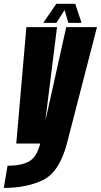

<svg xmlns="http://www.w3.org/2000/svg" viewBox="-80 -740 520 990"><path d="M4 0H265L420 -600H261.5L155.5 -124H154.5L214 -600H56ZM-60.5 229Q58.5 229 142.2 188Q226 147 265 0H127.5Q109.5 70.5 69.5 92.5Q29.5 114.5 -41 114.5ZM143 -622H210.5L253 -688.5L272.5 -622H340.5L308 -720.5H210.5Z"/></svg>

Font: Anybody UltraCondensed ExtraBold
Style: Italic
Weight: 800
Width: 1
Italic angle: -10°
Version: Version 1.113;gftools[0.9.25]